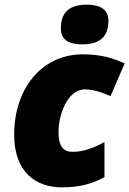

<svg xmlns="http://www.w3.org/2000/svg" viewBox="-20 -797 557 827"><path d="M335 -606C419 -606 447 -648 447 -708C447 -764 399 -777 354 -777C283 -777 242 -747 242 -675C242 -621 282 -606 335 -606ZM247 10C324 10 378 -6 430 -34V-185C381 -159 339 -143 292 -143C255 -143 232 -164 232 -229C232 -300 269 -412 346 -412C382 -412 423 -398 456 -383L517 -524C460 -550 406 -563 337 -563C157 -563 41 -412 41 -217C41 -55 135 10 247 10Z"/></svg>

Font: Noto Sans UI Black
Style: Italic
Weight: 900
Italic angle: -372°
Designer: Monotype Design Team
Foundry: Monotype Imaging Inc.
Version: Version 1.901